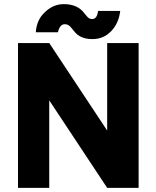

<svg xmlns="http://www.w3.org/2000/svg" viewBox="-20 -908 756 928"><path d="M427 -719Q480 -719 517 -757Q554 -795 561 -855H454Q449 -816 426 -816Q411 -816 402 -827Q397 -832 392 -838.5Q387 -845 381 -852Q349 -888 288 -888Q237 -888 197 -849Q177 -831 166 -806.5Q155 -782 153 -752H260Q269 -791 293 -791Q308 -791 319 -780Q324 -775 329 -768.5Q334 -762 340 -755Q368 -719 427 -719ZM67 -700V0H218V-423L498 0H650V-700H498V-277L218 -700Z"/></svg>

Font: Unageo
Style: ExtraBold
Weight: 800
Designer: Richard Sepsi
Foundry: Richard Sepsi
Version: Version 2.000